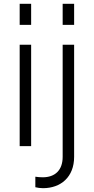

<svg xmlns="http://www.w3.org/2000/svg" viewBox="-20 -765 490 1005"><path d="M143 -635V-745H83V-635ZM368 -635V-745H308V-635ZM143 0V-531H83V0ZM205 220C298 220 368 162 368 56V-531H308V56C308 127 267 163 204 163C191 163 178 162 165 160V215C176 218 192 220 205 220Z"/></svg>

Font: Plus Jakarta Sans Light
Style: Regular
Weight: 300
Designer: Gumpita Rahayu
Foundry: Tokotype
Version: Version 2.071;gftools[0.9.30]